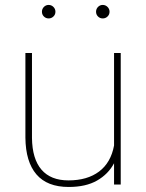

<svg xmlns="http://www.w3.org/2000/svg" viewBox="-20 -741 587 771"><path d="M438 0V-85.4Q414.6 -41.5 369.6 -15.9Q324.7 9.8 255.9 9.8Q169.4 9.8 126.2 -40.8Q83 -91.3 82 -188V-528.3H108.4V-187Q109.4 -103 146.5 -59.8Q183.6 -16.6 254.9 -16.6Q330.6 -16.6 377.9 -52.2Q425.3 -87.9 438 -156.7V-528.3H464.8V0ZM148.4 -693.8Q148.4 -705.1 156.2 -713.1Q164.1 -721.2 175.3 -721.2Q186.5 -721.2 194.6 -713.1Q202.6 -705.1 202.6 -693.8Q202.6 -682.6 194.6 -674.8Q186.5 -667 175.3 -667Q164.1 -667 156.2 -674.8Q148.4 -682.6 148.4 -693.8ZM365.7 -693.8Q365.7 -705.1 373.5 -713.1Q381.3 -721.2 392.6 -721.2Q403.8 -721.2 411.9 -713.1Q419.9 -705.1 419.9 -693.8Q419.9 -682.6 411.9 -674.8Q403.8 -667 392.6 -667Q381.3 -667 373.5 -674.8Q365.7 -682.6 365.7 -693.8Z"/></svg>

Font: Roboto Thin
Style: Regular
Weight: 250
Designer: Google
Version: Version 2.134; 2016